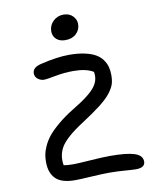

<svg xmlns="http://www.w3.org/2000/svg" viewBox="-95 -970 829 1030"><g transform="rotate(-10 319.5 -455.0)"><path d="M309.1 -761.2Q278.3 -761.2 260.3 -777.8Q242.2 -794.4 242.2 -820.8Q242.2 -852.5 265.4 -875.2Q288.6 -897.9 321.8 -897.9Q353.5 -897.9 372.3 -878.7Q391.1 -859.4 391.1 -835Q391.1 -803.7 368.9 -782.5Q346.7 -761.2 309.1 -761.2ZM230 -12.2Q156.7 -12.2 124.8 -43.9Q92.8 -75.7 92.8 -134.8Q92.8 -155.8 95.9 -174.3Q99.1 -192.9 110.8 -219.5Q122.6 -246.1 142.3 -271Q162.1 -295.9 199 -327.1Q235.8 -358.4 286.1 -389.2Q337.4 -419.9 368.4 -444.6Q399.4 -469.2 413.1 -489Q426.8 -508.8 430.4 -528.1Q434.1 -547.4 430.2 -566.9Q391.6 -590.8 321.8 -590.8Q272 -590.8 222.2 -581.3Q172.4 -571.8 161.1 -571.8Q142.1 -571.8 126.5 -583.5Q110.8 -595.2 110.8 -615.2Q110.8 -647 158.2 -658.2Q248.5 -680.2 314 -680.2Q362.3 -680.2 398.9 -672.1Q435.5 -664.1 458 -650.9Q480.5 -637.7 494.4 -618.4Q508.3 -599.1 513.7 -578.6Q519 -558.1 519 -533.2Q519 -505.9 512.7 -485.6Q506.3 -465.3 486.6 -439.2Q466.8 -413.1 428.2 -382.8Q389.6 -352.5 327.1 -312Q273.4 -277.8 241.7 -249Q210 -220.2 197.5 -197Q185.1 -173.8 181.9 -150.1Q178.7 -126.5 183.1 -102.1Q200.2 -98.1 231.9 -98.1Q261.2 -98.1 328.9 -103Q396.5 -107.9 437 -107.9Q527.3 -107.9 569.6 -94Q611.8 -80.1 611.8 -46.9Q611.8 -13.2 562 -13.2Q543 -13.2 501 -16.6Q459 -20 416 -20Q380.4 -20 318.1 -16.1Q255.9 -12.2 230 -12.2Z"/></g></svg>

Font: Shantell Sans Irregular
Style: Regular
Weight: 400
Designer: Stephen Nixon, Anya Danilova, Shantell Martin
Foundry: Arrow Type
Version: Version 1.006;[9816181b4]